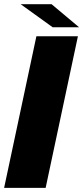

<svg xmlns="http://www.w3.org/2000/svg" viewBox="-25 -914 404 934"><path d="M-5 0 152 -737.5H354L197 0ZM359.5 -781.5H231L75.5 -893.5H226Z"/></svg>

Font: Epilogue Black
Style: Italic
Weight: 900
Italic angle: -12°
Designer: Tyler Finck
Foundry: Etcetera Type Co
Version: Version 2.111